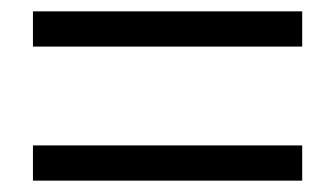

<svg xmlns="http://www.w3.org/2000/svg" viewBox="-20 -537 589 338"><path d="M38 -517H512V-455H38ZM38 -281H512V-219H38Z"/></svg>

Font: Source Han Sans CN Normal
Style: Regular
Weight: 350
Designer: Ryoko NISHIZUKA 西塚涼子 (kana, bopomofo & ideographs); Paul D. Hunt (Latin, Greek & Cyrillic); Sandoll Communications 산돌커뮤니
Foundry: Adobe
Version: Version 2.004;hotconv 1.0.118;makeotfexe 2.5.65603